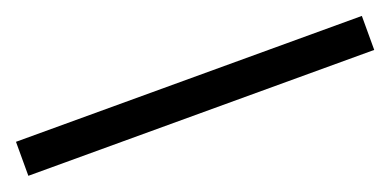

<svg xmlns="http://www.w3.org/2000/svg" viewBox="-18 -126 632 311"><g transform="rotate(-20 298.0 29.5)"><path d="M0 0H596.2V58.6H0Z"/></g></svg>

Font: Giphurs Light
Style: Regular
Weight: 300
Version: Version 0.920; ttfautohint (v1.8.4.7-5d5b)